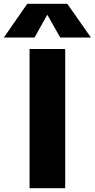

<svg xmlns="http://www.w3.org/2000/svg" viewBox="-64 -987 497 1007"><path d="M183 -908 117 -790H-44L79 -967H289L413 -790H252L185 -908ZM91 0V-730H278V0Z"/></svg>

Font: M PLUS 1p ExtraBold
Style: Regular
Weight: 800
Version: Version 1.062